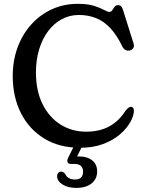

<svg xmlns="http://www.w3.org/2000/svg" viewBox="-20 -736 739 980"><path d="M663.5 -171Q663.2 -145 645.1 -112.7Q627 -80.3 592.5 -50.4Q557.9 -20.5 506.8 -1.1Q455.7 18.2 388.8 18.2Q282.7 18.2 205.7 -28.9Q128.7 -76.1 86.8 -158.8Q45 -241.6 45 -348.3Q45 -427.2 69.9 -494.3Q94.8 -561.4 139.8 -611.4Q184.8 -661.3 245.2 -688.9Q305.6 -716.4 376.6 -716.4Q428 -716.4 459.9 -706.2Q491.9 -696 510.3 -685.7Q528.8 -675.3 538.7 -675.3Q547.7 -675.3 553.2 -684Q558.6 -692.6 564.8 -701.1Q570.9 -709.6 581.5 -709.6Q593.4 -709.6 599.1 -703.1Q604.8 -696.5 609.3 -680.8L662.2 -512.5Q666.3 -499 659.3 -489.2Q652.2 -479.4 638.8 -477.8Q628.2 -476.6 619 -481.9Q609.9 -487.3 604 -499.7Q575.6 -558.3 542.2 -593.4Q508.9 -628.5 469.2 -644Q429.5 -659.6 382.6 -659.6Q334.9 -659.6 294.9 -637.9Q254.9 -616.3 225.5 -576.9Q196.1 -537.6 179.8 -484Q163.5 -430.4 163.5 -366.8Q163.5 -272 197.4 -204.2Q231.2 -136.4 289.2 -100.2Q347.1 -63.9 419.6 -63.9Q488.9 -63.9 538.3 -91.2Q587.7 -118.5 620.2 -170.3Q629.8 -182.1 637.4 -187.2Q644.9 -192.3 651.6 -190.5Q657.5 -189.1 660.5 -183.9Q663.5 -178.6 663.5 -171ZM366.5 -8.9H408.6L368 74L340.2 66.2Q349 64.2 359 63.3Q369 62.4 381.8 62.4Q425.5 62.4 450.7 82.5Q475.9 102.7 475.9 139.1Q475.9 177 447.6 200.1Q419.2 223.1 369.6 223.1Q327.1 223.1 299.4 205.8Q271.7 188.5 271.7 163.5Q271.7 152.9 277.3 146.5Q282.9 140.1 291.3 140.1Q298.9 140.1 304.4 143.7Q310 147.3 313.7 153.1Q320.1 167.9 333.6 174Q347.1 180.2 363.4 180.2Q404 180.2 404 139.3Q404 121.5 393.2 111.2Q382.4 100.8 360.4 100.8H342Q328.6 100.8 324.9 91.9Q321.3 83 327.1 71Z"/></svg>

Font: Fraunces SuperSoft Wonky
Style: Regular
Weight: 900
Version: Version 1.000;[b76b70a41]